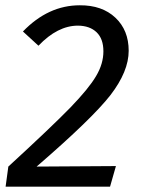

<svg xmlns="http://www.w3.org/2000/svg" viewBox="-20 -699 529 719"><path d="M278.8 -679.2Q362.3 -679.7 412.1 -632.8Q461.9 -585.9 461.9 -508.8Q461.9 -431.6 393.6 -342.8Q325.2 -254.9 117.2 -75.2L414.1 -77.1L392.1 0H1L11.2 -75.2Q173.3 -224.1 243.2 -295.9Q313 -368.2 339.8 -414.1Q367.2 -460 367.2 -506.8Q367.2 -553.7 341.8 -578.1Q316.4 -602.5 272 -603Q195.8 -603 124 -527.8L65.9 -581.1Q160.6 -679.2 278.8 -679.2Z"/></svg>

Font: FiraSans-Italic
Style: Italic
Weight: 400
Italic angle: -8°
Designer: Carrois Corporate & Edenspiekermann AG
Foundry: Carrois Corporate GbR & Edenspiekermann AG
Version: Version 3.106;PS 003.106;hotconv 1.0.70;makeotf.lib2.5.58329